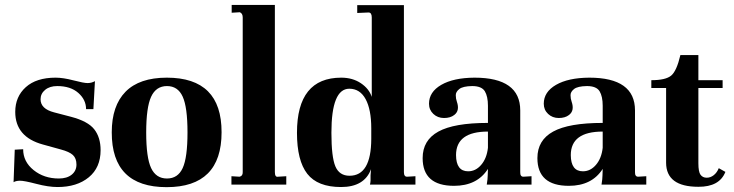

<svg xmlns="http://www.w3.org/2000/svg" viewBox="-20 -751 2984 781"><path d="M219.2 -24.9Q252.4 -24.9 271.7 -40.5Q291 -56.2 291 -81.5Q291 -106.9 276.6 -120.4Q262.2 -133.8 227.1 -143.1L154.8 -163.1Q42 -193.8 42 -295.9Q42 -357.9 85 -396.5Q127.9 -435.1 206.1 -435.1Q236.8 -435.1 278.8 -424.1Q320.8 -413.1 336.4 -413.1Q352.1 -413.1 366.2 -420.9L359.9 -307.1H330.1Q330.1 -345.2 298.6 -373Q267.1 -400.9 212.9 -400.9Q182.1 -400.9 163.6 -385.5Q145 -370.1 145 -347.2Q145 -308.1 200.2 -293.9L269 -275.9Q337.9 -257.8 363.5 -224.9Q389.2 -191.9 389.2 -140.1Q389.2 -69.3 341.1 -29.8Q293 9.8 213.9 9.8Q176.8 9.8 127.4 -3.2Q78.1 -16.1 61 -15.9Q43.9 -15.6 35.2 -9.8L40 -142.1L74.2 -144Q74.2 -93.3 116.7 -59.1Q159.2 -24.9 219.2 -24.9Z M594.7 -357.4Q574.7 -314 574.7 -211.9Q574.7 -109.9 594.7 -67.4Q614.7 -24.9 659.2 -24.9Q703.6 -24.9 723.1 -67.4Q742.7 -109.9 742.7 -212.4Q742.7 -314.9 723.1 -357.9Q703.6 -400.9 659.2 -400.9Q614.7 -400.9 594.7 -357.4ZM434.6 -212.9Q434.6 -320.8 490.7 -377.9Q546.9 -435.1 658.7 -435.1Q881.8 -435.1 881.3 -212.9Q881.3 10.3 657.7 10.3Q434.1 10.3 434.6 -212.9Z M1098.1 -50.8Q1098.1 -29.3 1111.3 -32.2L1144.5 -34.2V0H921.4V-34.2L954.6 -32.2Q967.8 -35.2 967.3 -50.8V-680.2Q967.3 -696.3 955.6 -701.2L922.4 -699.2V-731H1098.1Z M1328.1 -210.9Q1328.1 -112.3 1344.2 -74.2Q1360.4 -36.1 1401.9 -36.1Q1489.7 -36.1 1490.2 -186V-229Q1490.2 -305.2 1467.3 -347.7Q1444.3 -390.1 1400.9 -390.1Q1328.1 -390.1 1328.1 -210.9ZM1188 -210.9Q1188 -435.1 1368.2 -435.1Q1414.1 -435.1 1447.8 -412.6Q1481.4 -390.1 1492.2 -356.9V-680.2Q1492.2 -700.2 1479 -700.2L1433.1 -698.2V-730H1623V-50.8Q1623 -31.7 1636.2 -32.2L1669.9 -34.2V0H1484.9Q1486.8 -7.8 1487.3 -16.1V-38.1Q1487.3 -45.4 1489.3 -63Q1462.4 9.8 1367.2 9.8Q1272 9.8 1230 -43.9Q1188 -97.7 1188 -210.9Z M1884.3 -54.2Q1915 -54.2 1937.5 -80.6Q1960 -106.9 1964.8 -149.9V-215.8Q1835 -215.8 1835 -120.1Q1835.4 -54.2 1884.3 -54.2ZM2142.1 0H1960Q1963.9 -23.9 1963.9 -37.1L1964.8 -64Q1920.9 4.9 1827.1 4.9Q1699.2 4.9 1699.2 -107.9Q1699.2 -180.7 1763.2 -215.8Q1827.1 -251 1964.8 -251V-320.8Q1964.8 -358.9 1952.1 -379.9Q1939 -400.9 1900.9 -400.9Q1862.8 -400.4 1848.1 -388.7Q1833.5 -377 1834 -363.3Q1834 -349.6 1838.4 -337.4Q1851.1 -300.8 1827.6 -283.2Q1812 -271 1786.1 -271Q1760.3 -271 1742.7 -287.6Q1725.1 -304.2 1725.1 -329.1Q1725.1 -377 1774.9 -405.8Q1824.7 -434.6 1910.2 -435.1Q2096.2 -435.1 2096.2 -301.8V-50.8Q2095.7 -32.2 2108.9 -32.2L2142.1 -34.2Z M2351.1 -54.2Q2381.8 -54.2 2404.3 -80.6Q2426.8 -106.9 2431.6 -149.9V-215.8Q2301.8 -215.8 2301.8 -120.1Q2302.2 -54.2 2351.1 -54.2ZM2608.9 0H2426.8Q2430.7 -23.9 2430.7 -37.1L2431.6 -64Q2387.7 4.9 2293.9 4.9Q2166 4.9 2166 -107.9Q2166 -180.7 2230 -215.8Q2293.9 -251 2431.6 -251V-320.8Q2431.6 -358.9 2418.9 -379.9Q2405.8 -400.9 2367.7 -400.9Q2329.6 -400.4 2314.9 -388.7Q2300.3 -377 2300.8 -363.3Q2300.8 -349.6 2305.2 -337.4Q2317.9 -300.8 2294.4 -283.2Q2278.8 -271 2252.9 -271Q2227.1 -271 2209.5 -287.6Q2191.9 -304.2 2191.9 -329.1Q2191.9 -377 2241.7 -405.8Q2291.5 -434.6 2377 -435.1Q2563 -435.1 2563 -301.8V-50.8Q2562.5 -32.2 2575.7 -32.2L2608.9 -34.2Z M2820.8 -526.9V-424.8H2919.4V-393.1H2820.8V-86.9Q2820.8 -51.8 2829.6 -40Q2838.4 -28.3 2854 -28.1Q2869.6 -27.8 2883.1 -38.3Q2896.5 -48.8 2903.8 -66.9L2930.7 -51.8Q2906.7 9.3 2820.8 8.8Q2689.9 8.8 2689.5 -88.9V-393.1H2629.4V-424.8Q2687.5 -424.8 2710 -443.4Q2732.4 -461.9 2747.6 -526.9Z"/></svg>

Font: Unna-Bold
Style: Bold
Weight: 700
Designer: Jorge de Buen U.
Foundry: Omnibus-Type
Version: Version 2.006;PS 002.006;hotconv 1.0.70;makeotf.lib2.5.58329